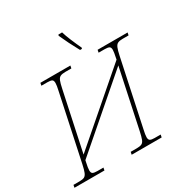

<svg xmlns="http://www.w3.org/2000/svg" viewBox="-215 -1100 1229 1270"><g transform="rotate(-30 399.0 -465.5)"><path d="M-10 0 -6 -20H40Q64 -20 76.5 -26Q89 -32 97 -51Q105 -70 113 -108L219 -606Q228 -645 228 -663Q228 -683 218 -688.5Q208 -694 184 -694H138L142 -714H371L367 -694H321Q297 -694 283.5 -688Q270 -682 262.5 -663.5Q255 -645 247 -606L152 -160L655 -595L657 -606Q666 -647 666 -664Q666 -683 655.5 -688.5Q645 -694 621 -694H575L579 -714H808L804 -694H758Q735 -694 722 -688Q709 -682 701 -663.5Q693 -645 685 -606L579 -108Q570 -69 570 -51Q570 -32 580 -26Q590 -20 614 -20H660L656 0H427L431 -20H477Q502 -20 515 -26Q528 -32 535.5 -51Q543 -70 551 -108L646 -556L144 -122L141 -108Q132 -69 132 -50Q132 -31 142.5 -25.5Q153 -20 177 -20H223L219 0ZM478 -771Q454 -815 437 -849Q420 -883 402 -923L405 -931H433Q441 -903 458.5 -861Q476 -819 495 -779L492 -771Z"/></g></svg>

Font: Noto Serif Thin
Style: Italic
Weight: 100
Italic angle: -12°
Designer: Monotype Design Team
Foundry: Monotype Imaging Inc.
Version: Version 2.014; ttfautohint (v1.8.4.7-5d5b)